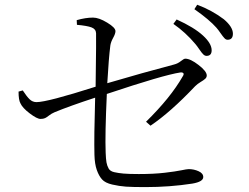

<svg xmlns="http://www.w3.org/2000/svg" viewBox="-20 -805 1040 803"><path d="M301.8 -701.2 300.8 -720.7Q337.9 -731.4 369.1 -731.4Q393.6 -731.4 428.2 -710.4Q462.9 -689.5 462.9 -674.8Q462.9 -664.1 453.1 -646.5Q443.4 -628.9 441.4 -614.3Q434.6 -560.5 428.7 -457Q578.1 -501 708 -535.2Q723.6 -539.1 736.3 -549.3Q749 -559.6 754.9 -559.6Q776.4 -559.6 810.5 -533.2Q844.7 -506.8 844.7 -489.3Q844.7 -481.4 838.4 -475.6Q832 -469.7 818.8 -461.9Q805.7 -454.1 795.9 -444.3Q693.4 -335.9 609.4 -279.3L590.8 -295.9Q693.4 -396.5 744.1 -485.4Q750 -494.1 747.1 -498.5Q744.1 -502.9 734.4 -502Q663.1 -491.2 426.8 -412.1Q418.9 -242.2 421.9 -167Q422.9 -139.6 425.3 -126Q427.7 -112.3 434.1 -100.6Q440.4 -88.9 457.5 -85Q474.6 -81.1 496.6 -79.1Q518.6 -77.1 560.5 -77.1Q623 -77.1 668.9 -82.5Q714.8 -87.9 738.3 -92.8Q761.7 -97.7 769.5 -97.7Q791 -97.7 810.5 -88.9Q830.1 -80.1 830.1 -64.5Q830.1 -44.9 784.2 -37.1Q690.4 -22.5 587.9 -22.5Q535.2 -22.5 506.8 -24.4Q478.5 -26.4 449.2 -33.2Q419.9 -40 406.7 -54.7Q393.6 -69.3 384.8 -94.2Q376 -119.1 375 -157.2Q373 -230.5 377.9 -396.5Q270.5 -361.3 209 -335.9Q195.3 -330.1 185.5 -322.3Q175.8 -314.5 168.5 -311Q161.1 -307.6 149.4 -307.6Q134.8 -307.6 104.5 -330.6Q74.2 -353.5 65.4 -373Q57.6 -386.7 57.6 -421.9L75.2 -426.8Q91.8 -401.4 104 -389.6Q116.2 -377.9 132.8 -377.9Q177.7 -377.9 379.9 -442.4Q382.8 -654.3 381.8 -666Q380.9 -683.6 362.8 -690.4Q344.7 -697.3 301.8 -701.2ZM705.1 -705.1 718.8 -723.6Q792 -690.4 829.1 -656.2Q865.2 -623 865.2 -594.7Q865.2 -571.3 843.8 -571.3Q836.9 -571.3 830.6 -577.1Q824.2 -583 814 -598.1Q803.7 -613.3 796.9 -621.1Q755.9 -669.9 705.1 -705.1ZM793 -766.6 804.7 -785.2Q865.2 -762.7 916 -724.6Q954.1 -692.4 954.1 -664.1Q954.1 -638.7 931.6 -638.7Q924.8 -638.7 918.5 -645.5Q912.1 -652.3 902.3 -666.5Q892.6 -680.7 884.8 -689.5Q855.5 -722.7 793 -766.6Z"/></svg>

Font: GenYoMin TW TTF Light
Style: Regular
Weight: 300
Version: Version 1.300